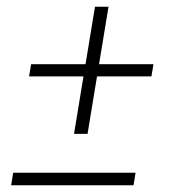

<svg xmlns="http://www.w3.org/2000/svg" viewBox="-20 -548 540 568"><path d="M199 -152 227 -322H66L72 -358H233L261 -528H301L273 -358H434L428 -322H267L239 -152ZM13 0 19 -37H381L375 0Z"/></svg>

Font: Iosevka SS04 XLt Obl
Style: Regular
Weight: 200
Italic angle: -9°
Monospace: yes
Designer: Belleve Invis
Foundry: Belleve Invis
Version: Version 19.0.0; ttfautohint (v1.8.4)